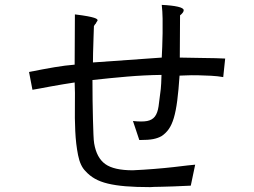

<svg xmlns="http://www.w3.org/2000/svg" viewBox="-20 -725 1040 787"><path d="M717 -489Q720 -489 745.5 -488.5Q771 -488 802.5 -487.5Q834 -487 863 -486.5Q892 -486 903 -485L895 -409Q873 -413 845 -414.5Q817 -416 790.5 -416.5Q764 -417 743.5 -416Q723 -415 716 -415Q712 -355 706.5 -312.5Q701 -270 692.5 -241.5Q684 -213 671.5 -195.5Q659 -178 642 -167Q628 -159 608.5 -155Q589 -151 551 -151L525 -229Q562 -225 583 -229Q604 -233 615 -247.5Q626 -262 630 -289.5Q634 -317 639 -360Q641 -378 642 -418Q571 -417 501 -411Q431 -405 359 -397Q359 -355 359.5 -313.5Q360 -272 361 -236.5Q362 -201 363 -174.5Q364 -148 366 -137Q376 -78 411.5 -52.5Q447 -27 524 -27Q568 -29 611.5 -32.5Q655 -36 690.5 -40Q726 -44 750 -47Q774 -50 780 -50L762 36Q679 40 642.5 40.5Q606 41 595 42Q537 42 495 38.5Q453 35 422 27.5Q391 20 369 7.5Q347 -5 331 -23Q309 -44 300 -89Q291 -134 288.5 -187.5Q286 -241 287 -294.5Q288 -348 286 -387Q265 -384 238.5 -379.5Q212 -375 187 -370.5Q162 -366 141.5 -362Q121 -358 113 -357L99 -430Q159 -442 203.5 -449.5Q248 -457 286 -460L287 -666Q320 -662 338.5 -658.5Q357 -655 366 -652Q375 -649 377.5 -646.5Q380 -644 380 -642Q380 -640 377.5 -637Q375 -634 373 -629Q371 -627 369 -624.5Q367 -622 365 -618Q364 -592 363.5 -574Q363 -556 362.5 -540.5Q362 -525 361.5 -508.5Q361 -492 361 -469Q433 -474 502.5 -479Q572 -484 643 -489Q644 -507 645 -533.5Q646 -560 646.5 -589Q647 -618 646.5 -648.5Q646 -679 643 -705Q685 -703 709 -697.5Q733 -692 733 -683Q733 -674 718 -662Z"/></svg>

Font: D2Coding ligature
Style: Regular
Weight: 400
Monospace: yes
Designer: Yong-Rak Park; Jeong-Hwan Yoon; Sang-Min Lee;
Foundry: NHN Corporation
Version: Version 1.3.2; Build 20180524